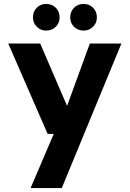

<svg xmlns="http://www.w3.org/2000/svg" viewBox="-20 -739 661 979"><path d="M136 220 254 -56H223L22 -517H185L322 -199L438 -517H599L295 220ZM215 -583Q187 -583 167.5 -602.5Q148 -622 148 -650Q148 -680 167.5 -699.5Q187 -719 215 -719Q245 -719 264.5 -699.5Q284 -680 284 -650Q284 -622 264.5 -602.5Q245 -583 215 -583ZM406 -583Q377 -583 357.5 -602.5Q338 -622 338 -650Q338 -680 357.5 -699.5Q377 -719 406 -719Q435 -719 454.5 -699.5Q474 -680 474 -650Q474 -622 454.5 -602.5Q435 -583 406 -583Z"/></svg>

Font: DM Sans 11pt Black
Style: Regular
Weight: 900
Version: Version 4.004;gftools[0.9.30]